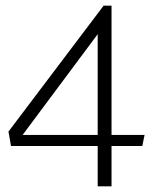

<svg xmlns="http://www.w3.org/2000/svg" viewBox="-20 -591 552 680"><path d="M492 -113H375V-571H347L10 -125L19 -74H326V69H375V-74H484ZM326 -470V-113H60Z"/></svg>

Font: Catamaran Thin
Style: Regular
Weight: 100
Designer: Pria Ravichandran
Version: Version 2.000